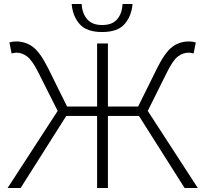

<svg xmlns="http://www.w3.org/2000/svg" viewBox="-20 -939 1026 959"><path d="M268 -385 172 -576Q142 -636 116.5 -656Q91 -676 62 -676Q56 -676 38 -672L27 -727Q42 -732 59 -732Q108 -732 144.5 -704.5Q181 -677 220 -599L315 -407H465V-722H519V-407H670L765 -599Q804 -677 840 -704.5Q876 -732 925 -732Q940 -732 958 -727L947 -672Q931 -676 923 -676Q893 -676 868 -656.5Q843 -637 813 -576L718 -385L968 0H902L674 -360H519V0H465V-360H311L83 0H18ZM338 -919H388Q390 -873 415 -843.5Q440 -814 490 -814Q541 -814 565.5 -843Q590 -872 592 -919H642Q637 -859 602.5 -819Q568 -779 490 -779Q413 -779 378 -818.5Q343 -858 338 -919Z"/></svg>

Font: Nebula Sans Light
Style: Regular
Weight: 300
Designer: Paul D. Hunt for Adobe (as Source Sans)
Foundry: Nebula Entertainment & Broadcasting LLC
Version: Version 1.010